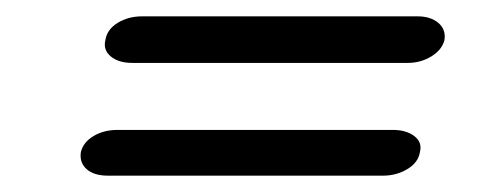

<svg xmlns="http://www.w3.org/2000/svg" viewBox="-20 -366 591 235"><path d="M112 -151Q95 -151 86 -159Q77 -167 79 -180Q82 -192 94.5 -199.5Q107 -207 124 -207H461Q477 -207 487 -199.5Q497 -192 494 -180Q492 -167 478.5 -159Q465 -151 449 -151ZM142 -289Q125 -289 115.5 -297Q106 -305 109 -317Q111 -330 124 -338Q137 -346 154 -346H491Q507 -346 516.5 -338Q526 -330 524 -317Q521 -305 508 -297Q495 -289 479 -289Z"/></svg>

Font: VDS Compensated
Style: Light Italic
Weight: 300
Italic angle: -12°
Designer: artmaker
Foundry: artmaker
Version: Version 1.000 2012 initial release